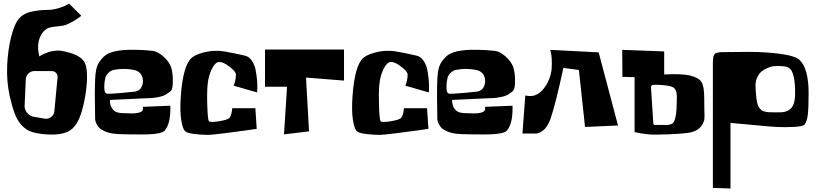

<svg xmlns="http://www.w3.org/2000/svg" viewBox="-20 -762 4617 1086"><path d="M305.7 -325.7V-327.6Q305.7 -341.3 296.1 -350.6Q286.6 -359.9 272.9 -359.9H272H170.9Q153.3 -358.9 140.1 -345.5Q127 -332 126 -314.5L119.1 -161.6Q119.1 -141.1 133.5 -123.8Q147.9 -106.4 168 -102.1L232.9 -90.8Q234.9 -90.3 240.7 -90.3Q257.3 -90.3 270.8 -101.6Q284.2 -112.8 287.1 -128.9ZM81.5 -649.4Q94.7 -667 113.5 -678.7Q132.3 -690.4 156.5 -695.8Q180.7 -701.2 202.1 -703.4Q223.6 -705.6 252.4 -706.1Q279.3 -706.1 313.7 -716.6Q348.1 -727.1 370.6 -741.7L439.9 -672.9Q422.9 -658.2 396.2 -642.8Q369.6 -627.4 349.1 -620.1Q337.4 -615.7 300.3 -612.3Q263.2 -608.9 249 -601.6Q225.1 -589.4 210.7 -561Q196.3 -532.7 195.6 -502.2Q194.8 -471.7 202.6 -442.9Q204.1 -443.8 206.3 -445.3Q208.5 -446.8 216.6 -451.2Q224.6 -455.6 232.4 -458.7Q240.2 -461.9 252.7 -466.6Q265.1 -471.2 276.4 -472.9Q287.6 -474.6 302.2 -475.8Q316.9 -477.1 329.1 -474.1Q429.2 -456.5 457 -412.1Q467.8 -395 471.2 -356.2Q474.6 -317.4 467.8 -258.1Q460.9 -198.7 443.4 -135.3Q419.9 -51.8 374.8 -23.4Q329.6 4.9 235.4 -2.4Q187 -6.3 156.5 -17.1Q126 -27.8 102.5 -53.5Q79.1 -79.1 64.2 -117.2Q49.3 -155.3 34.7 -219.2Q16.6 -303.7 20.5 -390.6Q24.4 -477.5 41.7 -548.1Q59.1 -618.7 81.5 -649.4Z M776.9 -263.7Q788.6 -282.7 788.6 -303.7Q788.6 -319.8 782.7 -333Q778.3 -343.3 767.6 -352.5Q756.8 -361.8 746.1 -364.3Q713.9 -372.1 678.7 -372.1Q651.4 -372.1 623.5 -366.7Q608.4 -363.8 594.5 -351.1Q580.6 -338.4 576.2 -323.2Q569.8 -297.9 569.8 -273.4V-268.1Q570.3 -247.1 574.5 -240Q578.6 -232.9 586.9 -231.9Q600.6 -231.4 627 -233.2Q653.3 -234.9 676 -237.1Q698.7 -239.3 721.2 -241.7Q743.7 -244.1 744.6 -244.1Q752.9 -245.1 762.5 -250.7Q772 -256.3 776.9 -263.7ZM922.9 -423.3Q944.8 -398.4 951.7 -367.9Q958.5 -337.4 957.5 -296.9Q957 -273.4 953.9 -262.7Q950.7 -252 945.3 -246.8Q939.9 -241.7 920.9 -229Q906.7 -219.2 879.6 -213.6Q852.5 -208 832.5 -207L812.5 -206.5L601.6 -196.8Q601.1 -165 616.2 -145.5Q622.6 -137.2 630.6 -132.1Q638.7 -127 648.9 -125Q659.2 -123 666.5 -122.3Q673.8 -121.6 686.8 -121.6Q699.7 -121.6 706.1 -121.1Q754.4 -118.2 776.9 -128.9Q784.7 -132.8 787.4 -139.9Q790 -147 788.6 -152.3L787.6 -157.7L943.4 -164.1Q946.3 -64.5 912.6 -24.4Q907.7 -18.6 898.4 -14.4Q889.2 -10.3 875 -7.8Q860.8 -5.4 847.9 -3.9Q835 -2.4 814.7 -2Q794.4 -1.5 781.2 -1.5Q768.1 -1.5 745.1 -1.7Q722.2 -2 711.9 -2Q647.9 -2 613.8 -7.3Q579.6 -12.7 550.8 -31.2Q538.1 -40 528.6 -56.6Q519 -73.2 518.1 -88.4Q514.6 -242.2 518.1 -313.5Q520.5 -365.2 530.8 -390.6Q541 -416 567.4 -441.9Q608.9 -482.4 738.8 -480.5Q796.9 -480 839.8 -474.6Q859.9 -472.7 877.9 -461.9Q903.8 -445.8 922.9 -423.3Z M1250.5 -470.7Q1299.8 -462.4 1365.2 -447.3Q1388.7 -441.9 1404.5 -418.5Q1420.4 -395 1426 -365.5Q1431.6 -335.9 1434.1 -307.1Q1436.5 -278.3 1435.5 -258.8L1434.1 -239.3L1301.8 -277.3Q1314.5 -309.1 1314.5 -340.8Q1314 -357.4 1278.3 -384.8Q1242.7 -412.1 1220.2 -411.6Q1197.8 -411.1 1178.5 -372.6Q1159.2 -334 1154.3 -283.7Q1149.9 -234.4 1152.6 -160.6Q1155.3 -86.9 1161.1 -77.1Q1167 -67.9 1217.5 -75.9Q1268.1 -84 1277.8 -95.2Q1283.7 -101.6 1287.6 -115.2Q1291.5 -128.9 1292.5 -139.6L1293.5 -149.9H1424.3L1432.1 -33.2Q1406.2 -29.3 1366.5 -23.7Q1326.7 -18.1 1251 -8.5Q1175.3 1 1155.3 1Q1113.3 0.5 1075.2 -4.6Q1037.1 -9.8 1026.4 -20.5Q1012.7 -34.2 1004.9 -84.2Q997.1 -134.3 1002.4 -213.4Q1014.6 -392.6 1064.5 -435.1Q1093.8 -459 1156.2 -470.7Q1176.8 -474.6 1203.1 -474.6Q1230 -474.6 1250.5 -470.7Z M1603.5 -271.5H1479V-481.9H1925.8V-306.2L1710.9 -323.2L1728 -19L1586.4 -2Z M2221.7 -470.7Q2271 -462.4 2336.4 -447.3Q2359.9 -441.9 2375.7 -418.5Q2391.6 -395 2397.2 -365.5Q2402.8 -335.9 2405.3 -307.1Q2407.7 -278.3 2406.7 -258.8L2405.3 -239.3L2272.9 -277.3Q2285.6 -309.1 2285.6 -340.8Q2285.2 -357.4 2249.5 -384.8Q2213.9 -412.1 2191.4 -411.6Q2168.9 -411.1 2149.7 -372.6Q2130.4 -334 2125.5 -283.7Q2121.1 -234.4 2123.8 -160.6Q2126.5 -86.9 2132.3 -77.1Q2138.2 -67.9 2188.7 -75.9Q2239.3 -84 2249 -95.2Q2254.9 -101.6 2258.8 -115.2Q2262.7 -128.9 2263.7 -139.6L2264.6 -149.9H2395.5L2403.3 -33.2Q2377.4 -29.3 2337.6 -23.7Q2297.9 -18.1 2222.2 -8.5Q2146.5 1 2126.5 1Q2084.5 0.5 2046.4 -4.6Q2008.3 -9.8 1997.6 -20.5Q1983.9 -34.2 1976.1 -84.2Q1968.3 -134.3 1973.6 -213.4Q1985.8 -392.6 2035.6 -435.1Q2064.9 -459 2127.4 -470.7Q2147.9 -474.6 2174.3 -474.6Q2201.2 -474.6 2221.7 -470.7Z M2712.4 -263.7Q2724.1 -282.7 2724.1 -303.7Q2724.1 -319.8 2718.3 -333Q2713.9 -343.3 2703.1 -352.5Q2692.4 -361.8 2681.6 -364.3Q2649.4 -372.1 2614.3 -372.1Q2586.9 -372.1 2559.1 -366.7Q2543.9 -363.8 2530 -351.1Q2516.1 -338.4 2511.7 -323.2Q2505.4 -297.9 2505.4 -273.4V-268.1Q2505.9 -247.1 2510 -240Q2514.2 -232.9 2522.5 -231.9Q2536.1 -231.4 2562.5 -233.2Q2588.9 -234.9 2611.6 -237.1Q2634.3 -239.3 2656.7 -241.7Q2679.2 -244.1 2680.2 -244.1Q2688.5 -245.1 2698 -250.7Q2707.5 -256.3 2712.4 -263.7ZM2858.4 -423.3Q2880.4 -398.4 2887.2 -367.9Q2894 -337.4 2893.1 -296.9Q2892.6 -273.4 2889.4 -262.7Q2886.2 -252 2880.9 -246.8Q2875.5 -241.7 2856.4 -229Q2842.3 -219.2 2815.2 -213.6Q2788.1 -208 2768.1 -207L2748 -206.5L2537.1 -196.8Q2536.6 -165 2551.8 -145.5Q2558.1 -137.2 2566.2 -132.1Q2574.2 -127 2584.5 -125Q2594.7 -123 2602.1 -122.3Q2609.4 -121.6 2622.3 -121.6Q2635.3 -121.6 2641.6 -121.1Q2689.9 -118.2 2712.4 -128.9Q2720.2 -132.8 2722.9 -139.9Q2725.6 -147 2724.1 -152.3L2723.1 -157.7L2878.9 -164.1Q2881.8 -64.5 2848.1 -24.4Q2843.3 -18.6 2834 -14.4Q2824.7 -10.3 2810.5 -7.8Q2796.4 -5.4 2783.4 -3.9Q2770.5 -2.4 2750.2 -2Q2730 -1.5 2716.8 -1.5Q2703.6 -1.5 2680.7 -1.7Q2657.7 -2 2647.5 -2Q2583.5 -2 2549.3 -7.3Q2515.1 -12.7 2486.3 -31.2Q2473.6 -40 2464.1 -56.6Q2454.6 -73.2 2453.6 -88.4Q2450.2 -242.2 2453.6 -313.5Q2456.1 -365.2 2466.3 -390.6Q2476.6 -416 2502.9 -441.9Q2544.4 -482.4 2674.3 -480.5Q2732.4 -480 2775.4 -474.6Q2795.4 -472.7 2813.5 -461.9Q2839.4 -445.8 2858.4 -423.3Z M2951.2 -222.7Q2953.1 -221.7 2957 -220.7Q2960.9 -219.7 2972.4 -219Q2983.9 -218.3 2995.1 -220.2Q3006.3 -222.2 3020.8 -230Q3035.2 -237.8 3047.4 -251.5Q3071.3 -277.8 3084.7 -311Q3098.1 -344.2 3100.1 -372.8Q3102.1 -401.4 3100.8 -426.3Q3099.6 -451.2 3095.7 -465.8L3092.3 -480L3366.2 -465.8L3475.6 -52.2L3289.1 -43.9L3254.4 -366.2L3166.5 -377.9Q3124 -179.7 3094.7 -92.3Q3086.4 -67.9 3074.7 -50Q3063 -32.2 3052 -24.2Q3041 -16.1 3031 -11.7Q3021 -7.3 3015.1 -6.8H3009.3H2935.1Z M3736.8 -471.2V-340.8Q3836.4 -345.7 3882.3 -335Q3932.1 -323.2 3947.8 -298.3Q3963.4 -273.4 3963.4 -206.1Q3963.4 -175.8 3963.9 -147.9Q3964.4 -120.1 3964.8 -111.3Q3965.3 -102.5 3964.4 -92Q3963.4 -81.5 3961.7 -77.1Q3960 -72.8 3955.1 -62.5Q3934.6 -19.5 3871.1 -10.3Q3841.8 -5.9 3764.9 -2.4Q3688 1 3655.3 -1.5Q3608.9 -5.4 3569.3 -15.1V-325.7L3500.5 -327.1L3499.5 -480ZM3807.6 -180.2Q3807.6 -185.5 3808.1 -198Q3808.6 -210.4 3808.3 -217.5Q3808.1 -224.6 3806.9 -234.6Q3805.7 -244.6 3801.8 -252Q3797.9 -259.3 3791.5 -265.1Q3780.3 -275.4 3737.8 -279.8Q3695.3 -284.2 3673.8 -281.7Q3668.9 -281.2 3665.5 -277.6Q3662.1 -273.9 3662.1 -269V-268.1L3675.3 -64.5Q3675.3 -60.5 3678 -57.9Q3680.7 -55.2 3684.6 -55.2H3730Q3731 -55.2 3737.1 -54.9Q3743.2 -54.7 3746.8 -54.9Q3750.5 -55.2 3756.8 -55.4Q3763.2 -55.7 3767.6 -57.1Q3772 -58.6 3777.1 -60.3Q3782.2 -62 3785.9 -65.4Q3789.6 -68.8 3792 -73.2Q3807.6 -104.5 3807.6 -180.2Z M4336.9 -127Q4393.1 -126 4401.9 -127Q4448.7 -131.3 4465.3 -165Q4477.5 -189.9 4477.5 -234.4Q4477.5 -293 4469.7 -326.7Q4461.9 -360.4 4449.7 -372.3Q4437.5 -384.3 4417 -386.2Q4398.9 -388.7 4377.9 -388.7Q4368.7 -388.7 4356.9 -387.7Q4352.5 -387.2 4345.2 -385.7Q4337.9 -384.3 4319.3 -376.5Q4300.8 -368.7 4286.9 -357.2Q4272.9 -345.7 4262.5 -323Q4252 -300.3 4253.4 -271Q4254.4 -250.5 4255.4 -238.3Q4256.3 -226.1 4257.8 -210.9Q4259.3 -195.8 4261.2 -187.3Q4263.2 -178.7 4266.4 -168.5Q4269.5 -158.2 4273.9 -152.8Q4278.3 -147.5 4284.2 -141.6Q4290 -135.7 4297.6 -133.3Q4305.2 -130.9 4314.9 -128.9Q4324.7 -127 4336.9 -127ZM4501 -424.3Q4553.7 -377 4553.7 -233.9Q4553.7 -152.8 4549.1 -113.3Q4544.4 -73.7 4530.3 -57.1Q4521.5 -46.9 4471.2 -44.2Q4420.9 -41.5 4375 -43.9L4329.6 -46.9L4111.8 -66.9V304.2L4012.2 300.8V-384.3Q4012.2 -402.3 4012.2 -410.2Q4012.2 -418 4013.4 -429.4Q4014.6 -440.9 4015.9 -444.6Q4017.1 -448.2 4021 -454.3Q4024.9 -460.4 4029.1 -461.7Q4033.2 -462.9 4041.7 -464.8Q4050.3 -466.8 4059.1 -467Q4067.9 -467.3 4082 -467.3Q4103 -467.3 4145.5 -467.8Q4188 -468.3 4210 -468.5Q4231.9 -468.8 4263.7 -467.8Q4462.4 -459.5 4501 -424.3Z"/></svg>

Font: Some Time Later
Style: Regular
Weight: 400
Version: Version 003.300